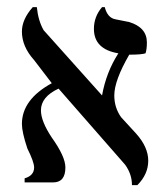

<svg xmlns="http://www.w3.org/2000/svg" viewBox="-20 -540 474 552"><path d="M375 -7.8H359.4Q359.4 -39.1 339.8 -66.4L148.4 -285.2Q97.7 -261.7 97.7 -222.7Q97.7 -191.4 128.9 -144.5Q168 -89.8 168 -58.6Q168 -15.6 132.8 -15.6H50.8V-27.3Q78.1 -35.2 78.1 -58.6Q78.1 -74.2 58.6 -113.3Q43 -160.2 43 -183.6Q43 -253.9 128.9 -300.8L78.1 -367.2Q43 -406.2 43 -449.2Q43 -484.4 74.2 -519.5H85.9Q89.8 -480.5 105.5 -453.1L273.4 -265.6Q285.2 -332 320.3 -386.7Q250 -398.4 250 -457Q250 -492.2 273.4 -519.5H281.2Q289.1 -488.3 312.5 -484.4L351.6 -476.6Q402.3 -460.9 402.3 -418Q402.3 -398.4 398.4 -386.7Q386.7 -382.8 351.6 -382.8Q308.6 -308.6 308.6 -265.6Q308.6 -230.5 328.1 -203.1L371.1 -156.2Q406.2 -117.2 406.2 -78.1Q406.2 -39.1 375 -7.8Z"/></svg>

Font: 和音 by 宁静之雨，公众号njzyshare
Style: Regular
Weight: 400
Designer: Steve Matteson
Foundry: Ascender Corporation
Version: Version 6.00;June 8, 2018;FontCreator 11.0.0.2388 32-bit